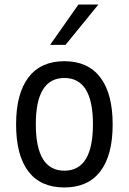

<svg xmlns="http://www.w3.org/2000/svg" viewBox="-20 -813 568 847"><path d="M326 -793H414L269 -615H201ZM264 14Q159 14 105 -57Q51 -128 51 -264Q51 -400 105.5 -471.5Q160 -543 264 -543Q368 -543 422.5 -471.5Q477 -400 477 -264Q477 -128 422.5 -57Q368 14 264 14ZM390 -265Q390 -469 264 -469Q138 -469 138 -265Q138 -60 264 -60Q390 -60 390 -265Z"/></svg>

Font: PlemolJP
Style: Regular
Weight: 400
Monospace: yes
Version: v2.0.4; ttfautohint (v1.8.4.7-5d5b-dirty) -l 6 -r 45 -G 200 